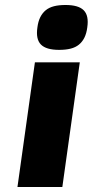

<svg xmlns="http://www.w3.org/2000/svg" viewBox="-20 -750 372 770"><path d="M230 0H50L120 -500H300ZM243 -730Q295 -730 316 -708.5Q337 -687 330 -640Q327 -616 318.5 -599Q310 -582 296.5 -571Q283 -560 263.5 -555Q244 -550 217 -550Q165 -550 144 -571.5Q123 -593 130 -640Q133 -664 141.5 -681Q150 -698 163.5 -709Q177 -720 196.5 -725Q216 -730 243 -730Z"/></svg>

Font: Fivo Sans Modern Heavy
Style: Regular
Weight: 900
Designer: Alexander Slobzheninov
Foundry: Alexander Slobzheninov
Version: 1.0